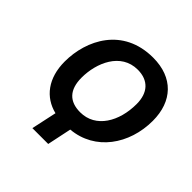

<svg xmlns="http://www.w3.org/2000/svg" viewBox="-189 -877 1029 1029"><g transform="rotate(45 325.0 -362.5)"><path d="M237 -144 206 0H326L355 -138C528 -153 635 -306 635 -484C635 -632 548 -725 397 -725C168 -725 76 -538 76 -375C76 -249 139 -168 237 -144ZM327 -241C246 -241 201 -285 201 -378C201 -489 256 -621 384 -621C465 -621 510 -572 510 -486C510 -355 445 -241 327 -241Z"/></g></svg>

Font: Noto Sans SemiCondensed SemiBold
Style: Italic
Weight: 600
Width: 4
Italic angle: -12°
Designer: Monotype Design Team
Foundry: Monotype Imaging Inc.
Version: Version 2.013